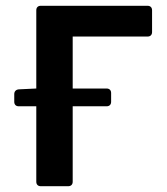

<svg xmlns="http://www.w3.org/2000/svg" viewBox="-20 -644 577 664"><path d="M505.9 -533.2V-608.4C505.9 -618.2 500 -624 490.2 -624H121.1C111.3 -624 105.5 -618.2 105.5 -608.4V-337.9L44.9 -335C35.2 -334 29.3 -328.1 29.3 -318.4V-292C29.3 -282.2 35.2 -276.4 44.9 -276.4H105.5V-15.6C105.5 -5.9 111.3 0 121.1 0H215.8C225.6 0 231.4 -5.9 231.4 -15.6V-276.4H348.6C358.4 -276.4 364.3 -282.2 364.3 -292V-322.3C364.3 -332 358.4 -337.9 348.6 -337.9H231.4V-517.6H490.2C500 -517.6 505.9 -523.4 505.9 -533.2Z"/></svg>

Font: Ed Sans Neue SemiBold
Style: Regular
Weight: 600
Designer: Stephen Hutchings
Version: Version 1.004;PS 001.004;hotconv 1.0.88;makeotf.lib2.5.64775